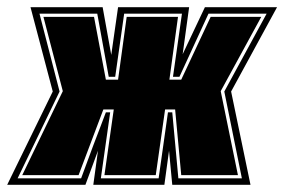

<svg xmlns="http://www.w3.org/2000/svg" viewBox="-46 -515 792 535"><path d="M-26 0 101 -260 39 -495H240L264 -362L283 -495H481L463 -364L525 -495H726L598 -260L652 0H434L425 -95L412 0H214L227 -95L192 0ZM3 -18H180L214 -110Q223 -134 232 -157Q241 -180 249 -202H261L235 -18H396L422 -202H434L451 -18H628L579 -260L697 -477H535L454 -301H436L461 -477H300L275 -301H257L225 -477H64L120 -260ZM16 -27 129 -261 75 -468H216L249 -293H283L307 -468H450L426 -293H459L541 -468H682L569 -261L617 -27H459L442 -210H414L388 -27H245L271 -210H242L173 -27Z"/></svg>

Font: Alumni Sans Collegiate One
Style: Italic
Weight: 400
Italic angle: -8°
Designer: Robert E. Leuschke
Foundry: Robert E. Leuschke
Version: Version 1.100